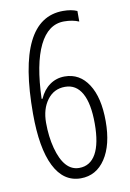

<svg xmlns="http://www.w3.org/2000/svg" viewBox="-84 -776 568 839"><g transform="rotate(-10 200.0 -357.0)"><path d="M212.9 -440.9Q279.3 -440.9 317.6 -381.8Q356 -322.8 356 -217.5Q356 -112.3 315.4 -51.3Q274.9 9.8 206.1 9.8Q129.4 9.8 89.1 -70.8Q48.8 -151.4 48.8 -304.2Q48.8 -724.1 255.9 -724.1Q293 -724.1 317.9 -712.9V-666Q290 -678.2 252 -678.2Q181.6 -678.2 141.8 -597.2Q102.1 -516.1 97.2 -361.8H101.1Q117.7 -399.4 146.7 -420.2Q175.8 -440.9 212.9 -440.9ZM111.8 -142.1Q140.1 -36.1 207 -36.1Q255.9 -36.1 281.5 -81.5Q307.1 -127 307.1 -215.6Q307.1 -304.2 281.5 -350.1Q255.9 -396 206.5 -396Q157.2 -396 127.7 -356.4Q98.1 -316.9 98.1 -255.4Q98.1 -193.8 111.8 -142.1Z"/></g></svg>

Font: Open Sans Hebrew Condensed Light
Style: Regular
Weight: 300
Width: 3
Foundry: Ascender Corporation, Yanek Iontef
Version: Version 2.001;PS 002.001;hotconv 1.0.70;makeotf.lib2.5.58329